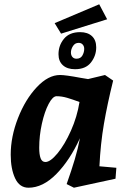

<svg xmlns="http://www.w3.org/2000/svg" viewBox="-20 -862 601 896"><path d="M30 -140Q30 -224 64 -311Q98 -398 151.5 -455Q205 -512 260 -512Q286 -512 355 -499L391 -493L470 -512L508 -486Q481 -377 465 -284Q449 -191 444 -86L523 -79L519 -28L325 14L291 -3Q314 -68 329 -118.5Q344 -169 353 -217Q306 -114 243 -50Q180 14 113 14Q71 14 50.5 -30Q30 -74 30 -140ZM192 -106Q215 -106 248.5 -146.5Q282 -187 311 -252Q340 -317 351 -386Q319 -398 293.5 -405.5Q268 -413 244 -413Q226 -413 207 -377Q188 -341 175.5 -285Q163 -229 163 -172Q163 -141 169.5 -123.5Q176 -106 192 -106ZM253 -609Q253 -650 278.5 -681Q304 -712 354 -712Q389 -712 409 -693.5Q429 -675 429 -641Q429 -602 404.5 -570.5Q380 -539 330 -539Q294 -539 273.5 -557.5Q253 -576 253 -609ZM373 -634Q373 -646 366 -654Q359 -662 347 -662Q330 -662 320.5 -647Q311 -632 311 -617Q311 -604 318 -596Q325 -588 337 -588Q356 -588 364.5 -603Q373 -618 373 -634ZM235 -754 443 -842 480 -772 265 -705Z"/></svg>

Font: Andada Pro ExtraBold
Style: Italic
Weight: 800
Italic angle: -6.99998°
Designer: Carolina Giovagnoli
Foundry: Huerta Tipografica
Version: Version 3.005; ttfautohint (v1.8.4)